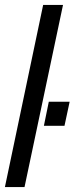

<svg xmlns="http://www.w3.org/2000/svg" viewBox="-22 -763 304 783"><path d="M-2 0 154 -743H235L78 0ZM157 -250 177 -348H262L241 -250Z"/></svg>

Font: Saira ExtraCondensed Medium
Style: Italic
Weight: 500
Width: 2
Italic angle: -12°
Designer: Hector Gatti with collaboration of the Omnibus-Type team
Foundry: Omnibus-Type
Version: Version 1.101